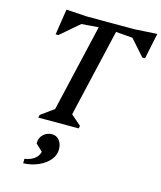

<svg xmlns="http://www.w3.org/2000/svg" viewBox="-141 -800 1010 1202"><g transform="rotate(15 363.5 -198.5)"><path d="M142.5 0 146.7 -18.3 266.3 -104.9 221.4 -39 372.4 -690H484.7L333.7 -39L306.3 -105.8L408.3 -17.1L404.1 0ZM112.5 -531.6 138 -698H150.5L270.1 -690L263.7 -646L130.3 -531.6ZM142.9 -626.9 157.1 -690H410.3L400.3 -647.2ZM693.8 -626.5 438.3 -646.8 448.3 -690H708.9ZM674.2 -531.6 572.8 -646 582.8 -690 714.1 -698H726.7L692 -531.6ZM125.3 301V271.7Q164.4 265.9 188.4 247.9Q212.3 230 219.2 201.5L174.6 159.1V153.9Q174.6 122.5 197.4 100.5Q220.2 78.5 253.8 78.5Q282.7 78.5 301 101Q319.3 123.5 319.3 160.1Q319.3 196.8 293.5 227.8Q267.8 258.9 223.9 278.7Q179.9 298.5 125.3 301Z"/></g></svg>

Font: Platypi Light
Style: Italic
Weight: 300
Italic angle: -13°
Designer: David Sargent
Foundry: Bolt Cutter Type
Version: Version 1.200